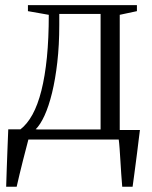

<svg xmlns="http://www.w3.org/2000/svg" viewBox="-20 -532 579 732"><path d="M46 0V-34.5L57.5 -38.5Q83.5 -58.5 103.8 -95.2Q124 -132 137.8 -186.5Q151.5 -241 158.8 -313Q166 -385 166 -475.5L86.5 -489.5V-512.5H502V-489.5L436.5 -475.5V0ZM115.5 -38.5H363.5V-479H206V-437.5Q206 -360 198.5 -294.8Q191 -229.5 178.5 -178.2Q166 -127 149.8 -91.5Q133.5 -56 115.5 -38.5ZM3.5 180Q4.5 145.5 5.8 109.5Q7 73.5 8.5 36Q10 -1.5 11.5 -39H122.5L89 -3Q86 9.5 80.2 31Q74.5 52.5 67.8 78.8Q61 105 54.8 131.5Q48.5 158 43.5 180ZM446 180Q444 156.5 442.2 130.8Q440.5 105 439 80.2Q437.5 55.5 436 34.2Q434.5 13 432.5 -1.5L398.5 -36.5H513.5Q511 -16 508.2 5.5Q505.5 27 502.8 49.5Q500 72 497 94.2Q494 116.5 491.2 138.2Q488.5 160 485.5 180Z"/></svg>

Font: Merriweather 120pt Light
Style: Regular
Weight: 300
Version: Version 2.100